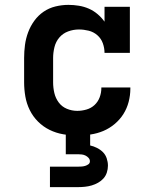

<svg xmlns="http://www.w3.org/2000/svg" viewBox="-20 -548 640 788"><path d="M297 8Q268 8 239 3Q210 -2 183.5 -15Q157 -28 136 -49Q115 -70 102 -96.5Q89 -123 84 -152Q79 -181 79 -210V-310Q79 -337 82.5 -363.5Q86 -390 95.5 -415.5Q105 -441 121 -463Q137 -485 159 -500Q181 -515 207.5 -521.5Q234 -528 261 -528Q282 -528 303.5 -524.5Q325 -521 344.5 -512.5Q364 -504 380.5 -490Q397 -476 409 -459V-520H513V-331H409Q409 -351 402 -370.5Q395 -390 379.5 -403.5Q364 -417 344 -422Q324 -427 304 -427Q281 -427 259.5 -419Q238 -411 223.5 -394Q209 -377 203.5 -354.5Q198 -332 198 -310V-210Q198 -188 203 -166.5Q208 -145 221 -127.5Q234 -110 254.5 -101.5Q275 -93 297 -93Q316 -93 335 -98.5Q354 -104 368 -117Q382 -130 389 -148.5Q396 -167 396 -187V-189H515V-184Q515 -157 508 -130Q501 -103 486.5 -80Q472 -57 450.5 -39Q429 -21 404 -10.5Q379 0 351.5 4Q324 8 297 8ZM185 220V136H300Q307 136 314.5 135.5Q322 135 329 133Q336 131 342.5 126.5Q349 122 349 114Q349 106 343.5 100Q338 94 331 90.5Q324 87 316 86Q308 85 300 85H250V-93H350V49Q364 52 378 59Q392 66 402.5 76.5Q413 87 418 102Q423 117 423 132Q423 146 418.5 160Q414 174 404.5 184.5Q395 195 382.5 202Q370 209 356.5 213Q343 217 328.5 218.5Q314 220 300 220Z"/></svg>

Font: Iosevka HT Extended
Style: Bold
Weight: 700
Width: 7
Monospace: yes
Designer: Belleve Invis
Foundry: Belleve Invis
Version: Version 32.3.0; ttfautohint (v1.8.4)